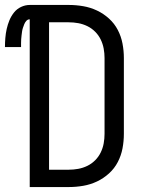

<svg xmlns="http://www.w3.org/2000/svg" viewBox="-56 -755 576 775"><path d="M64 0V-677Q56 -677 50.5 -671Q45 -665 42 -657.5Q39 -650 36.5 -642.5Q34 -635 33 -627.5Q32 -620 31 -612Q30 -604 29.5 -596.5Q29 -589 29 -581Q29 -573 29 -565H-36Q-36 -583 -34.5 -601.5Q-33 -620 -29 -638Q-25 -656 -18 -673Q-11 -690 0.5 -704.5Q12 -719 29 -727Q46 -735 64 -735H222Q251 -735 280 -730Q309 -725 335.5 -712.5Q362 -700 384 -680Q406 -660 419.5 -634Q433 -608 438.5 -579Q444 -550 444 -521V-215Q444 -185 438.5 -156Q433 -127 419.5 -101Q406 -75 384 -55Q362 -35 335.5 -22.5Q309 -10 280 -5Q251 0 222 0ZM142 -70H222Q241 -70 260 -73.5Q279 -77 296.5 -85.5Q314 -94 328 -108Q342 -122 350.5 -139.5Q359 -157 362.5 -176Q366 -195 366 -215V-521Q366 -540 362.5 -559Q359 -578 350.5 -595.5Q342 -613 328 -627Q314 -641 296.5 -649.5Q279 -658 260 -661.5Q241 -665 221 -665H142Z"/></svg>

Font: Moesevka
Style: Regular
Weight: 400
Monospace: yes
Designer: Belleve Invis
Foundry: Belleve Invis
Version: Version 32.5.0; ttfautohint (v1.8.4)